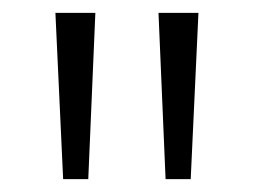

<svg xmlns="http://www.w3.org/2000/svg" viewBox="-20 -734 394 298"><path d="M128 -714 117 -456H78L66 -714ZM288 -714 276 -456H237L226 -714Z"/></svg>

Font: Noto Sans Myanmar UI SemiCondensed Light
Style: Regular
Weight: 300
Width: 4
Designer: Monotype Design Team
Foundry: Monotype Imaging Inc.
Version: Version 2.103; ttfautohint (v1.8.4.7-5d5b)